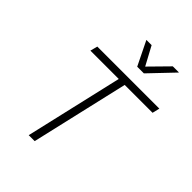

<svg xmlns="http://www.w3.org/2000/svg" viewBox="-251 -1017 1140 1140"><g transform="rotate(45 319.0 -447.0)"><path d="M638 -660 627 -614H393L251 0H201L343 -614H105L117 -660ZM369 -743 295 -894H339L402 -777L517 -894H569L425 -743Z"/></g></svg>

Font: Work Sans Light
Style: Italic
Weight: 300
Italic angle: -13°
Designer: Wei Huang
Foundry: Wei Huang
Version: Version 2.010; ttfautohint (v1.8.3)